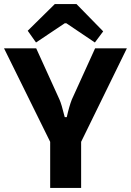

<svg xmlns="http://www.w3.org/2000/svg" viewBox="-20 -929 648 949"><path d="M158 -719 117 -777 251 -909H358L490 -774L449 -719L308 -814H300ZM381 -228V0H228V-228L0 -690H159L274 -437Q284 -415 300 -350H310Q322 -404 335 -437L450 -690H607Z"/></svg>

Font: Exo 2.0
Style: Bold
Weight: 700
Designer: Natanael Gama
Version: Version 1.001;PS 001.001;hotconv 1.0.70;makeotf.lib2.5.58329